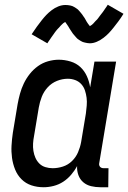

<svg xmlns="http://www.w3.org/2000/svg" viewBox="-20 -779 540 807"><path d="M163 8Q136 8 112 0Q88 -8 70.5 -25.5Q53 -43 43.5 -66.5Q34 -90 30.5 -115.5Q27 -141 28.5 -167.5Q30 -194 34 -221L54 -341Q58 -363 64 -385Q70 -407 80 -428Q90 -449 105 -468Q120 -487 139.5 -501Q159 -515 182 -521.5Q205 -528 227 -528Q252 -528 276.5 -520.5Q301 -513 318 -497Q335 -481 345 -459Q355 -437 359 -412L377 -520H468L397 -93Q396 -89 397 -85Q398 -81 400.5 -78Q403 -75 407 -73.5Q411 -72 416 -72H436L435 8H402Q382 8 363 3.5Q344 -1 330 -13Q316 -25 309.5 -43Q303 -61 304 -81Q294 -62 279 -44.5Q264 -27 245.5 -15Q227 -3 205.5 2.5Q184 8 163 8ZM201 -72Q223 -72 244.5 -79Q266 -86 282.5 -102Q299 -118 308 -139Q317 -160 321 -182L341 -302Q343 -318 344.5 -335Q346 -352 344 -368Q342 -384 337 -399Q332 -414 321.5 -425.5Q311 -437 296 -442.5Q281 -448 265 -448Q242 -448 219.5 -439Q197 -430 180.5 -412Q164 -394 155.5 -372Q147 -350 143 -327L123 -207Q120 -192 119 -176Q118 -160 120.5 -144.5Q123 -129 129 -115.5Q135 -102 145.5 -91.5Q156 -81 171 -76.5Q186 -72 201 -72ZM179 -597 113 -635Q124 -652 135 -667Q146 -682 155.5 -694Q165 -706 174.5 -716Q184 -726 197 -736Q210 -746 225 -752Q240 -758 255 -758Q260 -758 265 -757.5Q270 -757 275 -756Q280 -755 284 -753.5Q288 -752 292 -749.5Q296 -747 300 -744.5Q304 -742 307.5 -739Q311 -736 313.5 -732.5Q316 -729 319.5 -725.5Q323 -722 325.5 -718Q328 -714 330.5 -710.5Q333 -707 335.5 -703.5Q338 -700 339.5 -696.5Q341 -693 344.5 -687.5Q348 -682 350.5 -678.5Q353 -675 356 -671.5Q359 -668 359 -667H355L359 -670Q363 -672 366 -674.5Q369 -677 372 -680Q375 -683 376.5 -685Q378 -687 380 -689Q382 -691 384 -693Q386 -695 388.5 -697.5Q391 -700 392.5 -702.5Q394 -705 396.5 -708Q399 -711 401 -714Q403 -717 406 -720.5Q409 -724 411.5 -727.5Q414 -731 416.5 -734.5Q419 -738 421.5 -742Q424 -746 427.5 -750.5Q431 -755 433 -759L499 -721Q488 -703 477 -688.5Q466 -674 456.5 -662Q447 -650 437.5 -640Q428 -630 415 -620Q402 -610 387 -603.5Q372 -597 357 -597Q352 -597 347 -598Q342 -599 337 -600Q332 -601 328 -602.5Q324 -604 320 -606.5Q316 -609 312 -611.5Q308 -614 304.5 -617Q301 -620 298.5 -623.5Q296 -627 292.5 -630.5Q289 -634 286.5 -637.5Q284 -641 281.5 -645Q279 -649 276.5 -652.5Q274 -656 272 -659.5Q270 -663 267 -668Q264 -673 261 -677Q258 -681 255.5 -684.5Q253 -688 253 -689H257Q257 -688 253 -686Q249 -684 246 -681.5Q243 -679 240 -676Q237 -673 235 -671Q233 -669 231.5 -667Q230 -665 228 -663Q226 -661 223.5 -658.5Q221 -656 219 -653.5Q217 -651 214.5 -648Q212 -645 210 -642Q208 -639 205.5 -635.5Q203 -632 200.5 -628.5Q198 -625 195.5 -621.5Q193 -618 190.5 -614Q188 -610 184.5 -605.5Q181 -601 179 -597Z"/></svg>

Font: Iosevka Medium
Style: Italic
Weight: 500
Italic angle: -9°
Monospace: yes
Designer: Belleve Invis
Foundry: Belleve Invis
Version: Version 32.5.0; ttfautohint (v1.8.4)